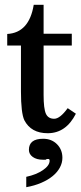

<svg xmlns="http://www.w3.org/2000/svg" viewBox="-20 -553 335 797"><path d="M161 -364V-159Q161 -102 170.5 -81Q180 -60 205 -60Q229 -60 261 -104L295 -81Q254 0 178 0Q109 0 81 -54Q67 -84 67 -173V-364H10V-412Q101 -417 120 -533H161V-413H278V-364ZM89 181Q131 172 158.5 153Q186 134 186 114Q186 107 181 107H174Q171 110 169 110H158Q132 110 116 98.5Q100 87 100 69Q100 23 159 23Q194 23 216.5 45.5Q239 68 239 102Q239 123 228.5 142.5Q218 162 198.5 178Q179 194 151 206Q123 218 89 224Z"/></svg>

Font: New Athena Unicode
Style: Bold
Weight: 700
Designer: J. Rusten 1997; rev. by R. Hancock 2001, 2002, rev. by D. Mastronarde 2002-2021
Foundry: Society for Classical Studies (formerly American Philological Association)
Version: Version 5.008